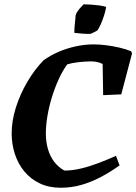

<svg xmlns="http://www.w3.org/2000/svg" viewBox="-20 -870 640 902"><path d="M265.3 12Q209.7 12 166.9 -8.4Q124.1 -28.8 94.7 -64.2Q65.3 -99.5 50.1 -145.9Q34.8 -192.2 34.8 -243.1Q34.8 -302.2 54.5 -364.7Q74.3 -427.2 108.1 -485Q142 -542.9 184.5 -586.6Q215.2 -609 253.9 -625.9Q292.5 -642.7 335.5 -652.1Q378.5 -661.5 419.8 -661.5Q447.2 -661.5 478.8 -657.5Q510.4 -653.5 541.5 -646.2Q572.6 -638.9 595.9 -629.4L600.3 -619L549.7 -426.7L464.6 -422.9L462.2 -569.5Q450.2 -575.3 437.4 -578.5Q424.6 -581.6 404.8 -581.6Q376.5 -581.1 346.2 -577.6Q315.9 -574 295.7 -567.5Q274 -537.8 255.6 -497.4Q237.2 -457 223.6 -412.6Q210 -368.2 202.7 -324.2Q195.4 -280.2 195.4 -242.7Q195.4 -203.7 205.2 -169.8Q215 -135.9 234.3 -110.4Q253.7 -84.9 282.4 -68.7Q320.2 -68.7 361.9 -78.7Q403.5 -88.8 445.1 -104.8Q486.8 -120.8 524.9 -138L541.8 -93Q497.2 -61.2 451.9 -37.4Q406.6 -13.7 360.4 -0.8Q314.3 12 265.3 12ZM329.5 -715.6Q329 -726.3 330.2 -742.1Q331.3 -758 333.1 -773.1Q335 -788.3 334.9 -796.1Q336.9 -806.5 345 -817.9Q353.1 -829.3 361.9 -838.2Q370.7 -847.1 372.7 -849.7Q387.5 -849.7 407 -848.4Q426.5 -847.1 445.4 -844.6Q464.4 -842.1 478.8 -837.6Q475.4 -816.8 468.4 -795.6Q461.5 -774.4 453.7 -756.8Q445.8 -739.1 437.2 -726.6Q430.4 -722.8 422.8 -719.1Q415.2 -715.5 406.3 -711.1Q387.3 -710.1 368.5 -711.9Q349.7 -713.8 329.5 -715.6Z"/></svg>

Font: Labrada
Style: Italic
Weight: 400
Italic angle: -7°
Designer: Mercedes Jáuregui
Foundry: Omnibus-Type Team
Version: Version 1.000